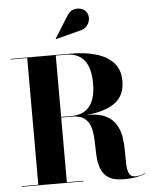

<svg xmlns="http://www.w3.org/2000/svg" viewBox="-65 -1062 882 1122"><g transform="rotate(-5 376.5 -500.5)"><path d="M433.5 -879 292 -842 290 -844.5 370 -972Q385.5 -998.5 408.5 -1005.5Q431.5 -1012.5 452.8 -1005.5Q474 -998.5 484 -983.5Q496 -965.5 493.8 -943Q491.5 -920.5 476.2 -902Q461 -883.5 433.5 -879ZM17 -3.5H114.5V-746.5H17V-750H371Q455.5 -750 520 -730.8Q584.5 -711.5 620.8 -670.8Q657 -630 657 -565Q657 -478.5 597 -436Q537 -393.5 429.5 -385.5H434Q503.5 -385.5 544 -364.8Q584.5 -344 604.2 -310Q624 -276 630 -235.2Q636 -194.5 635.8 -153.5Q635.5 -112.5 636.8 -78.5Q638 -44.5 647.5 -23.8Q657 -3 683.5 -3Q699.5 -3 714.8 -6.8Q730 -10.5 740.5 -16L742 -13.5Q730 -6.5 696.5 0.8Q663 8 616 8Q555.5 8 524.5 -13.2Q493.5 -34.5 481.5 -69.2Q469.5 -104 467.5 -145.8Q465.5 -187.5 464.8 -229.2Q464 -271 455 -305.8Q446 -340.5 420.2 -361.8Q394.5 -383 342 -383H282V-3.5H380V0H17ZM341 -746.5H282V-386.5H341Q485 -386.5 485 -565Q485 -746.5 341 -746.5Z"/></g></svg>

Font: Bodoni* 48
Style: Bold
Weight: 700
Version: Version 2.2